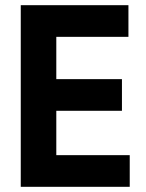

<svg xmlns="http://www.w3.org/2000/svg" viewBox="-20 -720 562 740"><path d="M60 -700H475V-578H197V-415H450V-293H197V-122H480V0H60Z"/></svg>

Font: PTSans
Style: Bold
Weight: 700
Designer: A.Korolkova, O.Umpeleva, V.Yefimov
Foundry: ParaType Ltd
Version: Version 2.003W OFL